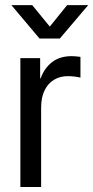

<svg xmlns="http://www.w3.org/2000/svg" viewBox="-20 -748 373 768"><path d="M61.5 -515.6H140.6V-434.6H142.6Q157.7 -476.1 188.7 -499.8Q219.7 -523.4 266.6 -523.4Q281.2 -523.4 301.8 -520.5V-437.5Q294.9 -439.5 281 -441.4Q267.1 -443.4 251 -443.4Q221.2 -443.4 197.3 -429.7Q173.3 -416 158.9 -387.7Q144.5 -359.4 144.5 -317.4V0H61.5ZM179.2 -641.6 248.5 -727.5H332.5V-727.1L219.2 -593.8H138.2L25.9 -727.1V-727.5H108.9Z"/></svg>

Font: Intratopia Thin
Style: Regular
Weight: 100
Designer: Rasmus Andersson
Foundry: rsms
Version: Version 3.000;Glyphs 3.2.3 (3260)